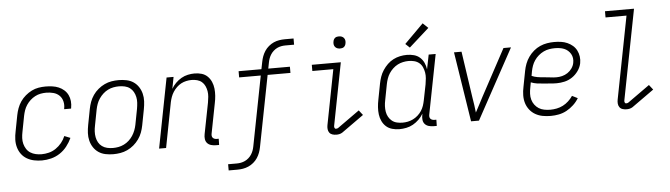

<svg xmlns="http://www.w3.org/2000/svg" viewBox="-55 -1005 5060 1450"><g transform="rotate(-5 2475.0 -279.5)"><path d="M229 12Q198 12 169 6Q140 0 115 -14.5Q90 -29 73 -52Q56 -75 48 -103.5Q40 -132 41 -162.5Q42 -193 49 -225L72 -345Q77 -371 86.5 -397Q96 -423 112 -446.5Q128 -470 150.5 -489Q173 -508 198 -520.5Q223 -533 250 -537.5Q277 -542 303 -542Q329 -542 354.5 -538.5Q380 -535 402.5 -525.5Q425 -516 443 -500Q461 -484 471.5 -462.5Q482 -441 484.5 -415.5Q487 -390 482 -364L481 -359H429V-363Q435 -391 428.5 -418Q422 -445 403.5 -463Q385 -481 358.5 -488Q332 -495 304 -495Q283 -495 261.5 -491Q240 -487 220 -476.5Q200 -466 183 -450.5Q166 -435 153.5 -416Q141 -397 134 -376.5Q127 -356 123 -336L100 -216Q95 -192 94 -169Q93 -146 98.5 -125Q104 -104 115.5 -86Q127 -68 145 -56.5Q163 -45 185 -40Q207 -35 230 -35Q257 -35 285 -42Q313 -49 338 -66Q363 -83 382 -106.5Q401 -130 412 -157L457 -139Q442 -106 419 -76.5Q396 -47 365 -26.5Q334 -6 298.5 3Q263 12 229 12Z M769 12Q739 12 710 6Q681 0 658 -15.5Q635 -31 619.5 -54.5Q604 -78 597 -106Q590 -134 591.5 -164Q593 -194 599 -225L622 -345Q627 -371 636.5 -397Q646 -423 662.5 -447Q679 -471 702 -490Q725 -509 750.5 -521Q776 -533 803 -537.5Q830 -542 857 -542Q887 -542 916.5 -536Q946 -530 969 -514.5Q992 -499 1007.5 -475.5Q1023 -452 1030 -424Q1037 -396 1035.5 -366Q1034 -336 1028 -305L1005 -185Q1000 -159 990.5 -133Q981 -107 964 -83Q947 -59 924.5 -40Q902 -21 876 -9Q850 3 823 7.5Q796 12 769 12ZM771 -35Q792 -35 813 -39Q834 -43 854.5 -53Q875 -63 892 -78.5Q909 -94 921.5 -113Q934 -132 942 -153Q950 -174 954 -194L977 -314Q981 -337 982.5 -359.5Q984 -382 979.5 -403Q975 -424 965 -442Q955 -460 938.5 -472.5Q922 -485 900.5 -490Q879 -495 856 -495Q835 -495 813.5 -491Q792 -487 772 -477Q752 -467 735 -451.5Q718 -436 705 -417Q692 -398 684.5 -377Q677 -356 673 -336L650 -216Q645 -193 644 -170.5Q643 -148 647 -127Q651 -106 661 -88Q671 -70 688 -57.5Q705 -45 726.5 -40Q748 -35 771 -35Z M1547 12Q1528 12 1510.5 7Q1493 2 1481.5 -10.5Q1470 -23 1467.5 -41.5Q1465 -60 1469 -79L1515 -314Q1519 -336 1521 -358Q1523 -380 1519.5 -400.5Q1516 -421 1507.5 -439.5Q1499 -458 1484 -471Q1469 -484 1448.5 -489.5Q1428 -495 1406 -495Q1386 -495 1365.5 -490.5Q1345 -486 1327 -476.5Q1309 -467 1293 -451.5Q1277 -436 1265.5 -418Q1254 -400 1247 -380.5Q1240 -361 1236 -342L1170 0H1117L1220 -530H1273L1256 -441Q1269 -464 1289 -484Q1309 -504 1332.5 -517.5Q1356 -531 1382 -536.5Q1408 -542 1432 -542Q1461 -542 1486.5 -534.5Q1512 -527 1530.5 -509Q1549 -491 1559.5 -467Q1570 -443 1573 -416Q1576 -389 1574 -361Q1572 -333 1566 -305L1522 -79Q1520 -70 1521 -61.5Q1522 -53 1527 -47Q1532 -41 1540 -38Q1548 -35 1557 -35H1572L1571 12Z M1626 210V163H1692Q1708 163 1723.5 160Q1739 157 1754 150Q1769 143 1782 131.5Q1795 120 1804 106Q1813 92 1818.5 77Q1824 62 1827 46L1930 -483H1766V-530H1939L1950 -585Q1954 -606 1961.5 -626.5Q1969 -647 1981.5 -666Q1994 -685 2012 -700Q2030 -715 2050 -724Q2070 -733 2092 -736.5Q2114 -740 2134 -740H2201V-693H2135Q2119 -693 2103 -690Q2087 -687 2072.5 -680Q2058 -673 2045 -661.5Q2032 -650 2023 -636Q2014 -622 2008.5 -607Q2003 -592 2000 -576L1991 -530H2155V-483H1982L1877 55Q1873 76 1865.5 96.5Q1858 117 1845.5 136Q1833 155 1815 170Q1797 185 1776.5 194Q1756 203 1734.5 206.5Q1713 210 1693 210Z M2461 12Q2445 12 2430.5 7.5Q2416 3 2407.5 -8.5Q2399 -20 2397.5 -35.5Q2396 -51 2399 -66L2480 -483H2321V-530H2541L2449 -57Q2447 -49 2450 -41Q2453 -33 2461 -33Q2465 -33 2469.5 -34Q2474 -35 2477 -37L2644 -156L2673 -119L2506 0Q2495 7 2483.5 9.5Q2472 12 2461 12ZM2544 -634Q2533 -634 2523 -638Q2513 -642 2506.5 -650.5Q2500 -659 2498.5 -670Q2497 -681 2500 -693Q2501 -700 2505 -707Q2509 -714 2515 -718.5Q2521 -723 2529 -724.5Q2537 -726 2544 -726Q2555 -726 2565 -722Q2575 -718 2581.5 -709.5Q2588 -701 2589.5 -690Q2591 -679 2588 -667Q2587 -660 2583 -653Q2579 -646 2573 -641.5Q2567 -637 2559 -635.5Q2551 -634 2544 -634Z M2938 12Q2910 12 2883.5 4.5Q2857 -3 2838 -20Q2819 -37 2807.5 -61Q2796 -85 2792.5 -112Q2789 -139 2791 -167.5Q2793 -196 2799 -225L2822 -345Q2827 -370 2835.5 -395Q2844 -420 2859.5 -443.5Q2875 -467 2895 -486.5Q2915 -506 2939.5 -518.5Q2964 -531 2990 -536.5Q3016 -542 3042 -542Q3070 -542 3096 -535Q3122 -528 3141 -511Q3160 -494 3171 -470Q3182 -446 3185 -420L3207 -530H3260L3172 -79Q3170 -70 3171 -61.5Q3172 -53 3177 -47Q3182 -41 3190 -38Q3198 -35 3207 -35H3222L3221 12H3197Q3178 12 3160.5 7Q3143 2 3131.5 -10.5Q3120 -23 3117.5 -41.5Q3115 -60 3119 -79L3121 -90Q3107 -66 3086.5 -46Q3066 -26 3042 -12.5Q3018 1 2991 6.5Q2964 12 2938 12ZM2966 -35Q2986 -35 3006 -39Q3026 -43 3045.5 -52.5Q3065 -62 3082 -77Q3099 -92 3111 -110.5Q3123 -129 3129.5 -148.5Q3136 -168 3140 -188L3164 -308Q3168 -331 3170 -353.5Q3172 -376 3168.5 -397Q3165 -418 3156.5 -437.5Q3148 -457 3132 -470.5Q3116 -484 3095 -489.5Q3074 -495 3051 -495Q3031 -495 3009.5 -490.5Q2988 -486 2968.5 -476Q2949 -466 2932 -450Q2915 -434 2903 -415.5Q2891 -397 2884 -376.5Q2877 -356 2873 -336L2850 -216Q2845 -193 2844 -171Q2843 -149 2846.5 -128Q2850 -107 2860 -89Q2870 -71 2886 -58Q2902 -45 2923 -40Q2944 -35 2966 -35Z M3070 -595 3038 -625 3182 -769 3222 -731Z M3482 0 3399 -530H3456L3508 -177Q3513 -148 3517 -119.5Q3521 -91 3524 -63Q3539 -91 3554 -119.5Q3569 -148 3584 -177L3774 -530H3831L3542 0Z M4086 12Q4054 12 4024.5 6.5Q3995 1 3969.5 -13.5Q3944 -28 3926 -51Q3908 -74 3899.5 -102Q3891 -130 3891.5 -161.5Q3892 -193 3899 -225L3922 -345Q3927 -371 3937 -397.5Q3947 -424 3964 -448Q3981 -472 4003.5 -491Q4026 -510 4052 -521.5Q4078 -533 4105.5 -537.5Q4133 -542 4159 -542Q4186 -542 4211 -538.5Q4236 -535 4258.5 -525Q4281 -515 4299 -499.5Q4317 -484 4328 -462.5Q4339 -441 4342.5 -416Q4346 -391 4341 -365Q4335 -335 4315.5 -307.5Q4296 -280 4269 -262Q4242 -244 4211.5 -237Q4181 -230 4152 -230Q4127 -230 4102.5 -232.5Q4078 -235 4052.5 -236.5Q4027 -238 4003 -241.5Q3979 -245 3957 -254L3950 -216Q3945 -192 3944 -168.5Q3943 -145 3949 -123.5Q3955 -102 3968 -84.5Q3981 -67 3999 -55.5Q4017 -44 4040 -39.5Q4063 -35 4087 -35Q4110 -35 4135 -40Q4160 -45 4182.5 -56.5Q4205 -68 4224.5 -86Q4244 -104 4258 -125L4300 -104Q4284 -77 4259.5 -54Q4235 -31 4206.5 -15.5Q4178 0 4147 6Q4116 12 4086 12ZM4154 -275Q4175 -275 4197 -280.5Q4219 -286 4238.5 -299Q4258 -312 4271.5 -331.5Q4285 -351 4289 -372Q4293 -391 4290.5 -408.5Q4288 -426 4279.5 -440.5Q4271 -455 4258.5 -466Q4246 -477 4230 -483.5Q4214 -490 4196 -492.5Q4178 -495 4160 -495Q4139 -495 4117.5 -491.5Q4096 -488 4075 -478Q4054 -468 4036 -452.5Q4018 -437 4005 -418Q3992 -399 3984.5 -378Q3977 -357 3973 -336L3967 -302Q3987 -293 4010.5 -289Q4034 -285 4058.5 -283.5Q4083 -282 4106.5 -278.5Q4130 -275 4154 -275Z M4661 12Q4645 12 4630.5 7.5Q4616 3 4607.5 -8.5Q4599 -20 4597.5 -35.5Q4596 -51 4599 -66L4721 -693H4562V-740H4782L4649 -57Q4647 -49 4650 -41Q4653 -33 4661 -33Q4665 -33 4669.5 -34Q4674 -35 4677 -37L4844 -156L4873 -119L4706 0Q4695 7 4683.5 9.5Q4672 12 4661 12Z"/></g></svg>

Font: Lode Dark
Style: Italic
Weight: 400
Italic angle: -11°
Monospace: yes
Designer: Belleve Invis
Foundry: Belleve Invis
Version: Version 29.2.0; ttfautohint (v1.8.3)